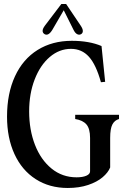

<svg xmlns="http://www.w3.org/2000/svg" viewBox="-20 -919 624 955"><path d="M15 -339Q15 -454 54.5 -539.5Q94 -625 167 -670.5Q240 -716 337 -716Q424 -716 485 -690L503 -512L482 -510Q458 -597 422.5 -636.5Q387 -676 333 -676Q275 -676 227.5 -635.5Q180 -595 152.5 -524Q125 -453 125 -365Q125 -273 154 -198.5Q183 -124 236.5 -80.5Q290 -37 361 -37Q391 -37 409.5 -45Q428 -53 428 -67V-233Q428 -279 410 -300Q392 -321 354 -327V-348H442H520H572V-327Q550 -321 539 -300Q528 -279 528 -233V-86Q518 -61 490.5 -37.5Q463 -14 418.5 1Q374 16 317 16Q226 16 157.5 -28Q89 -72 52 -152.5Q15 -233 15 -339ZM203 -791 285 -899H309L381 -792Q392 -776 392 -765Q392 -754 383 -749Q374 -744 364 -749Q354 -754 346 -770L297 -868L240 -770Q230 -754 220.5 -749Q211 -744 202 -749Q192 -755 192 -765.5Q192 -776 203 -791Z"/></svg>

Font: RL Madena Variable
Style: Regular
Weight: 400
Designer: I Kadek Wantara Putra
Foundry: Roughlines ID
Version: Version 1.000;Glyphs 3.1.2 (3151)